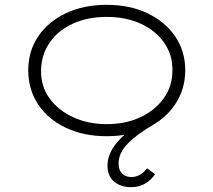

<svg xmlns="http://www.w3.org/2000/svg" viewBox="-20 -554 884 795"><path d="M521 221Q480 221 452.5 198Q425 175 425 132Q425 97 444 64.5Q463 32 501 -0.5Q539 -33 593 -65L617 -39Q548 1 509.5 40Q471 79 471 123Q471 150 485.5 164.5Q500 179 524 179Q541 179 557 171Q573 163 589 143L622 167Q610 185 594.5 197Q579 209 561 215Q543 221 521 221ZM422 10Q326 10 252.5 -25Q179 -60 138 -121.5Q97 -183 97 -263Q97 -342 138 -403Q179 -464 252.5 -499Q326 -534 422 -534Q518 -534 591 -499Q664 -464 705.5 -403Q747 -342 747 -263Q747 -185 705.5 -122.5Q664 -60 591 -25Q518 10 422 10ZM422 -40Q500 -40 561 -68.5Q622 -97 658 -147Q694 -197 694 -263Q695 -327 659.5 -377.5Q624 -428 562.5 -456Q501 -484 422 -484Q343 -484 281.5 -456Q220 -428 185.5 -377.5Q151 -327 150 -263Q149 -197 184.5 -147.5Q220 -98 282 -69Q344 -40 422 -40Z"/></svg>

Font: Lexend Peta ExtraLight
Style: Regular
Weight: 250
Version: Version 1.007